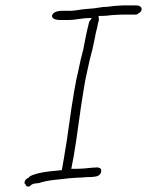

<svg xmlns="http://www.w3.org/2000/svg" viewBox="-20 -666 544 711"><path d="M173 -609C171 -598 182 -592 205 -592H237C244 -592 255 -593 267 -595L291 -598H292C293 -598 298 -599 304 -599H320L310 -585L309 -580C302 -553 294 -514 289 -486V-485C282 -459 276 -435 271 -409V-408C268 -395 266 -386 263 -373L255 -330C240 -246 232 -165 217 -82L209 -36C180 -33 151 -31 125 -25C106 -20 91 -16 86 -8C79 -5 73 0 72 5L71 9C70 14 71 14 74 15C75 22 78 25 87 25C89 25 93 21 98 17C106 13 115 13 124 12C158 0 200 -1 237 -6L266 -8C276 -8 288 -9 300 -10H301C328 -10 346 -12 351 -22L352 -23C356 -30 357 -41 349 -44H347C345 -46 344 -46 341 -46H340L321 -45C304 -43 283 -41 264 -41H244L253 -88C267 -168 275 -247 289 -329L296 -370L304 -407C309 -433 315 -456 322 -482C325 -497 328 -512 332 -529C334 -543 338 -556 340 -565C341 -573 343 -579 344 -584V-585L346 -589V-595L345 -607H358C363 -607 368 -608 376 -608C385 -609 398 -611 410 -611C417 -611 424 -612 433 -612H485L486 -613H488C495 -619 502 -620 504 -629C506 -639 499 -646 483 -646H434C430 -646 425 -645 419 -645C401 -645 383 -640 361 -640C351 -638 337 -637 327 -635H326L315 -634C307 -633 298 -633 292 -632C278 -631 258 -626 241 -626H210C190 -626 175 -619 173 -609Z"/></svg>

Font: Scribbler
Style: HLIta
Weight: 100
Designer: Mew Too
Foundry: Cannot Into Space Fonts
Version: Version 1.001